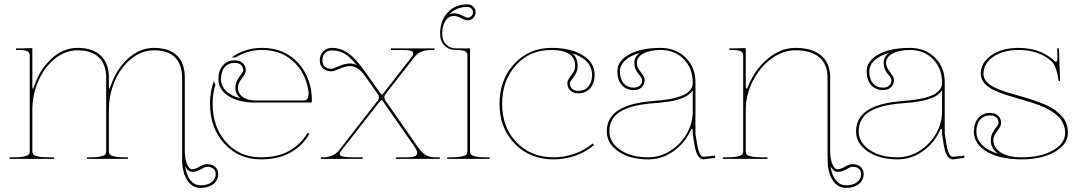

<svg xmlns="http://www.w3.org/2000/svg" viewBox="-20 -748 5078 904"><path d="M851.6 33.7Q857.4 77.1 877 100.8Q896.5 124.5 923.8 124.5Q957.5 124.5 976.6 109.6Q995.6 94.7 995.6 71.3Q995.6 55.7 984.9 46.4Q974.1 37.1 954.6 37.1Q945.8 37.1 925.8 49.1Q905.8 61 884.3 61Q864.7 61 851.6 33.7ZM55.2 -520H67.4L132.3 -521.5V-344.7Q132.3 -330.1 134.8 -330.1Q137.7 -330.1 141.1 -342.8Q167.5 -421.4 222.4 -471.9Q277.3 -522.5 345.2 -522.5Q416 -522.5 454.3 -486.3Q492.7 -450.2 492.7 -382.3V-344.7Q492.7 -330.1 495.1 -330.1Q497.1 -330.1 501 -343.3Q527.3 -421.4 582.5 -471.9Q637.7 -522.5 705.1 -522.5Q775.9 -522.5 813 -486.6Q850.1 -450.7 850.1 -382.3V-38.1Q850.1 0 860.4 24.4Q870.6 48.8 884.3 48.8Q899.4 48.8 919.7 36.9Q939.9 24.9 954.6 24.9Q978.5 24.9 992.9 37.6Q1007.3 50.3 1007.3 71.3Q1007.3 100.6 984.4 118.7Q961.4 136.7 923.8 136.7Q884.8 136.7 861.1 99.9Q837.4 63 837.4 2.4V-380.9Q837.4 -444.8 804 -478Q770.5 -511.2 705.1 -511.2Q647.5 -511.2 598.1 -471.4Q548.8 -431.6 520.8 -367.2Q492.7 -302.7 492.7 -231V-35.2Q492.7 -28.8 494.9 -24.4Q497.1 -20 504.2 -15.9Q511.2 -11.7 527.1 -9.5Q543 -7.3 567.4 -7.3H582.5V0H390.1V-7.3H404.8Q437 -7.3 454.3 -11.5Q471.7 -15.6 475.8 -21Q480 -26.4 480 -35.2V-380.9Q480 -444.3 445.6 -477.8Q411.1 -511.2 345.2 -511.2Q287.6 -511.2 238.3 -471.4Q189 -431.6 160.6 -367.2Q132.3 -302.7 132.3 -231V-35.2Q132.3 -26.4 136.5 -21Q140.6 -15.6 158 -11.5Q175.3 -7.3 207.5 -7.3H234.9V0H24.9V-7.3H44.9Q77.1 -7.3 94.5 -11.5Q111.8 -15.6 116 -21Q120.1 -26.4 120.1 -35.2V-487.3Q120.1 -501.5 108.2 -507.1Q96.2 -512.7 67.4 -512.7H55.2Z M1111.8 -285.2Q1088.4 -304.7 1088.4 -334.5Q1088.4 -355.5 1097.7 -371.8Q1106.9 -388.2 1116 -398.9Q1125 -409.7 1125 -417Q1125 -432.6 1114.5 -442.4Q1104 -452.1 1085 -452.1Q1055.7 -452.1 1038.1 -431.9Q1020.5 -411.6 1020.5 -376Q1020.5 -344.2 1043.9 -320.3Q1067.4 -296.4 1111.8 -285.2ZM1213.4 -522.5Q1319.3 -522.5 1384 -451.4Q1448.7 -380.4 1448.7 -270Q1448.7 -265.1 1443.4 -265.1H1181.6Q1103.5 -265.1 1055.9 -295.7Q1008.3 -326.2 1008.3 -376Q1008.3 -416 1029.3 -439.9Q1050.3 -463.9 1085 -463.9Q1107.9 -463.9 1122.6 -450.9Q1137.2 -438 1137.2 -417Q1137.2 -404.3 1127.9 -392.1Q1118.7 -379.9 1109.6 -365.7Q1100.6 -351.6 1100.6 -334.5Q1100.6 -307.6 1123.3 -291.3Q1146 -274.9 1183.1 -274.9H1410.6Q1433.1 -274.9 1433.1 -309.1Q1433.1 -317.4 1431.6 -324.2Q1416.5 -409.7 1358.6 -461.2Q1300.8 -512.7 1213.4 -512.7Q1145 -512.7 1089.4 -477.5H1070.3Q1132.8 -522.5 1213.4 -522.5ZM986.8 -366.2 994.1 -349.1Q981 -306.6 981 -259.8Q981 -149.9 1044.7 -78.6Q1108.4 -7.3 1208.5 -7.3Q1289.1 -7.3 1343.5 -38.6Q1397.9 -69.8 1428.2 -123L1437 -118.2Q1405.8 -62.5 1348.6 -30Q1291.5 2.4 1208.5 2.4Q1103.5 2.4 1036.1 -72Q968.8 -146.5 968.8 -259.8Q968.8 -318.4 986.8 -366.2Z M1659.7 -441.9Q1625 -482.9 1599.4 -496.8Q1573.7 -510.7 1543.9 -510.7Q1522.5 -510.7 1510.3 -498Q1498 -485.4 1498 -462.9Q1498 -444.8 1509.3 -434.3Q1520.5 -423.8 1541.5 -423.8Q1545.9 -423.8 1575.4 -436.5Q1605 -449.2 1627.4 -449.2Q1643.6 -449.2 1659.7 -441.9ZM1820.8 -520H2025.9V-512.7H2009.3Q1957 -512.7 1930.7 -478.5L1795.9 -306.2Q1789.6 -298.3 1789.6 -289.6Q1789.6 -282.2 1794.9 -274.4L1944.3 -60.1Q1964.8 -30.8 1982.7 -19Q2000.5 -7.3 2030.8 -7.3H2050.8V0H1843.8V-7.3H1894.5Q1921.9 -7.3 1933.1 -12.2Q1944.3 -17.1 1944.3 -28.8Q1944.3 -38.6 1933.1 -55.2L1784.2 -269.5Q1780.3 -276.4 1775.9 -276.4Q1773.4 -276.4 1766.6 -268.1L1585.9 -37.6Q1579.6 -29.8 1579.6 -22Q1579.6 -7.3 1641.6 -7.3H1687.5V0H1490.7V-2V-7.3H1500.5Q1550.8 -7.3 1578.1 -42.5L1757.3 -272.9Q1763.7 -281.2 1763.7 -288.1Q1763.7 -298.8 1757.8 -306.6L1698.2 -391.1Q1665.5 -437 1627.4 -437Q1608.9 -437 1580.1 -424.6Q1551.3 -412.1 1541.5 -412.1Q1516.1 -412.1 1501 -426Q1485.8 -439.9 1485.8 -462.9Q1485.8 -489.7 1501.7 -506.1Q1517.6 -522.5 1543.9 -522.5Q1584 -522.5 1620.1 -497.3Q1656.2 -472.2 1708 -397.9L1768.1 -312.5Q1775.9 -302.7 1777.3 -302.7Q1780.3 -302.7 1786.6 -310.5L1920.4 -482.4Q1925.8 -489.7 1925.8 -495.6Q1925.8 -504.9 1914.6 -508.8Q1903.3 -512.7 1871.6 -512.7H1820.8Z M2096.2 -681.2Q2106.9 -685.1 2117.7 -685.1Q2137.2 -685.1 2156.5 -674.8Q2175.8 -664.6 2181.6 -664.6Q2191.9 -664.6 2199.5 -672.1Q2207 -679.7 2207 -689.9Q2207 -700.2 2199.5 -707.8Q2191.9 -715.3 2181.6 -715.3Q2127.4 -715.3 2096.2 -681.2ZM2192.9 -520V-35.2Q2192.9 -26.4 2197 -21Q2201.2 -15.6 2218.5 -11.5Q2235.8 -7.3 2268.1 -7.3H2285.6V0H2085.4V-7.3H2105.5Q2137.7 -7.3 2155 -11.5Q2172.4 -15.6 2176.5 -21Q2180.7 -26.4 2180.7 -35.2V-487.3Q2180.7 -501.5 2168.7 -507.1Q2156.7 -512.7 2127.9 -512.7Q2093.8 -512.7 2073 -533.4Q2052.2 -554.2 2052.2 -588.4Q2052.2 -650.9 2087.6 -689.2Q2123 -727.5 2181.6 -727.5Q2197.3 -727.5 2208.3 -716.3Q2219.2 -705.1 2219.2 -689.9Q2219.2 -674.8 2208.3 -663.6Q2197.3 -652.3 2181.6 -652.3Q2169.9 -652.3 2150.6 -662.6Q2131.3 -672.9 2117.7 -672.9Q2092.3 -672.9 2077.1 -649.7Q2062 -626.5 2062 -588.4Q2062 -557.6 2080.3 -538.8Q2098.6 -520 2128.9 -520Z M2674.8 -497.1Q2699.7 -475.1 2699.7 -438Q2699.7 -417 2690.4 -400.6Q2681.2 -384.3 2672.1 -373.5Q2663.1 -362.8 2663.1 -355.5Q2663.1 -339.8 2673.6 -330.1Q2684.1 -320.3 2703.1 -320.3Q2732.4 -320.3 2750 -340.6Q2767.6 -360.8 2767.6 -396.5Q2767.6 -430.7 2743.9 -456.5Q2720.2 -482.4 2674.8 -497.1ZM2576.7 -522.5Q2668 -522.5 2723.9 -487.8Q2779.8 -453.1 2779.8 -396.5Q2779.8 -356.4 2758.8 -332.5Q2737.8 -308.6 2703.1 -308.6Q2680.2 -308.6 2665.8 -321.5Q2651.4 -334.5 2651.4 -355.5Q2651.4 -368.2 2660.4 -380.4Q2669.4 -392.6 2678.7 -406.7Q2688 -420.9 2688 -438Q2688 -512.7 2575.2 -512.7Q2474.6 -512.7 2409.4 -441.2Q2344.2 -369.6 2344.2 -258.8Q2344.2 -148.4 2412.1 -77.9Q2480 -7.3 2586.9 -7.3Q2636.2 -7.3 2684.6 -23.9Q2732.9 -40.5 2770.5 -72.3L2776.9 -64.9Q2737.8 -31.7 2687.7 -14.6Q2637.7 2.4 2586.9 2.4Q2475.6 2.4 2403.8 -71Q2332 -144.5 2332 -258.8Q2332 -373 2401.4 -447.8Q2470.7 -522.5 2576.7 -522.5Z M2991.2 -498.5Q2946.3 -485.8 2922.6 -463.1Q2898.9 -440.4 2898.9 -411.6Q2898.9 -376 2916.5 -355.7Q2934.1 -335.4 2963.4 -335.4Q2982.4 -335.4 2992.9 -345.2Q3003.4 -355 3003.4 -370.6Q3003.4 -377 2997.8 -385.3Q2992.2 -393.6 2985.1 -401.1Q2978 -408.7 2972.4 -422.6Q2966.8 -436.5 2966.8 -453.1Q2966.8 -479.5 2991.2 -498.5ZM3089.8 -522.5Q3162.1 -522.5 3208.3 -476.8Q3254.4 -431.2 3254.4 -360.4V-117.7L3262.2 -69.8Q3272 -10.3 3292.5 -9.8L3346.2 -15.1L3347.2 -4.9L3292.5 2.4H3292Q3260.7 2.4 3249.5 -67.9Q3248.5 -73.2 3246.6 -85.9Q3244.6 -98.6 3243.2 -106.9Q3241.7 -115.2 3241.7 -117.2V-127.9Q3241.7 -141.6 3238.3 -141.6Q3234.9 -141.6 3230.5 -130.9Q3203.1 -72.8 3149.9 -35.2Q3096.7 2.4 3031.7 2.4Q2946.8 2.4 2891.8 -34.9Q2836.9 -72.3 2836.9 -129.9Q2836.9 -249.5 3031.2 -270Q3037.1 -270.5 3056.6 -272.5Q3076.2 -274.4 3087.6 -275.4Q3099.1 -276.4 3119.1 -279.3Q3139.2 -282.2 3152.1 -285.4Q3165 -288.6 3181.4 -293.9Q3197.8 -299.3 3208 -305.7Q3218.3 -312 3227.1 -321.3Q3235.8 -330.6 3239.3 -341.3Q3241.7 -350.1 3241.7 -357.4V-360.4Q3241.2 -426.3 3199.2 -469.5Q3157.2 -512.7 3091.3 -512.7Q3040.5 -512.7 3009.5 -496.3Q2978.5 -480 2978.5 -453.1Q2978.5 -436 2987.5 -421.9Q2996.6 -407.7 3005.9 -395.5Q3015.1 -383.3 3015.1 -370.6Q3015.1 -349.6 3000.7 -336.7Q2986.3 -323.7 2963.4 -323.7Q2928.7 -323.7 2907.7 -347.7Q2886.7 -371.6 2886.7 -411.6Q2886.7 -461.4 2942.6 -491.9Q2998.5 -522.5 3089.8 -522.5ZM3241.7 -323.2Q3234.9 -312 3222.9 -302.7Q3210.9 -293.5 3194.6 -287.1Q3178.2 -280.8 3163.1 -276.6Q3147.9 -272.5 3126.7 -269.5Q3105.5 -266.6 3092.5 -265.1Q3079.6 -263.7 3058.8 -262Q3038.1 -260.3 3032.2 -259.8Q2991.7 -255.4 2960.4 -247.1Q2929.2 -238.8 2903.1 -223.9Q2877 -209 2863 -185.3Q2849.1 -161.6 2849.1 -129.9Q2849.1 -76.7 2900.6 -42Q2952.1 -7.3 3031.7 -7.3Q3088.9 -7.3 3137.9 -39.1Q3187 -70.8 3214.4 -120.4Q3241.7 -169.9 3241.7 -222.7Z M3890.1 33.7Q3896 77.1 3915.8 100.8Q3935.5 124.5 3962.9 124.5Q3996.6 124.5 4015.4 109.6Q4034.2 94.7 4034.2 71.3Q4034.2 55.7 4023.4 46.4Q4012.7 37.1 3993.2 37.1Q3984.4 37.1 3964.6 49.1Q3944.8 61 3923.3 61Q3903.3 61 3890.1 33.7ZM3414.1 -520H3426.3L3491.2 -521.5V-345.7Q3491.2 -330.1 3495.1 -330.1Q3498 -330.1 3502.9 -342.3Q3533.2 -419.9 3594.5 -471.2Q3655.8 -522.5 3724.1 -522.5Q3804.2 -522.5 3846.4 -486.6Q3888.7 -450.7 3888.7 -382.3V-38.1Q3888.7 0 3899.2 24.4Q3909.7 48.8 3923.3 48.8Q3938.5 48.8 3958.5 36.9Q3978.5 24.9 3993.2 24.9Q4017.1 24.9 4031.7 37.6Q4046.4 50.3 4046.4 71.3Q4046.4 100.6 4023.4 118.7Q4000.5 136.7 3962.9 136.7Q3923.8 136.7 3900.1 99.9Q3876.5 63 3876.5 2.4V-380.9Q3876.5 -444.8 3837.9 -478Q3799.3 -511.2 3724.1 -511.2Q3666 -511.2 3612.1 -471.7Q3558.1 -432.1 3524.7 -366.9Q3491.2 -301.8 3491.2 -231V-35.2Q3491.2 -26.4 3495.4 -21Q3499.5 -15.6 3516.8 -11.5Q3534.2 -7.3 3566.4 -7.3H3593.8V0H3383.8V-7.3H3403.8Q3436 -7.3 3453.4 -11.5Q3470.7 -15.6 3474.9 -21Q3479 -26.4 3479 -35.2V-487.3Q3479 -501.5 3467 -507.1Q3455.1 -512.7 3426.3 -512.7H3414.1Z M4165 -498.5Q4120.1 -485.8 4096.4 -463.1Q4072.8 -440.4 4072.8 -411.6Q4072.8 -376 4090.3 -355.7Q4107.9 -335.4 4137.2 -335.4Q4156.2 -335.4 4166.7 -345.2Q4177.2 -355 4177.2 -370.6Q4177.2 -377 4171.6 -385.3Q4166 -393.6 4158.9 -401.1Q4151.9 -408.7 4146.2 -422.6Q4140.6 -436.5 4140.6 -453.1Q4140.6 -479.5 4165 -498.5ZM4263.7 -522.5Q4335.9 -522.5 4382.1 -476.8Q4428.2 -431.2 4428.2 -360.4V-117.7L4436 -69.8Q4445.8 -10.3 4466.3 -9.8L4520 -15.1L4521 -4.9L4466.3 2.4H4465.8Q4434.6 2.4 4423.3 -67.9Q4422.4 -73.2 4420.4 -85.9Q4418.5 -98.6 4417 -106.9Q4415.5 -115.2 4415.5 -117.2V-127.9Q4415.5 -141.6 4412.1 -141.6Q4408.7 -141.6 4404.3 -130.9Q4377 -72.8 4323.7 -35.2Q4270.5 2.4 4205.6 2.4Q4120.6 2.4 4065.7 -34.9Q4010.7 -72.3 4010.7 -129.9Q4010.7 -249.5 4205.1 -270Q4210.9 -270.5 4230.5 -272.5Q4250 -274.4 4261.5 -275.4Q4272.9 -276.4 4293 -279.3Q4313 -282.2 4325.9 -285.4Q4338.9 -288.6 4355.2 -293.9Q4371.6 -299.3 4381.8 -305.7Q4392.1 -312 4400.9 -321.3Q4409.7 -330.6 4413.1 -341.3Q4415.5 -350.1 4415.5 -357.4V-360.4Q4415 -426.3 4373 -469.5Q4331.1 -512.7 4265.1 -512.7Q4214.4 -512.7 4183.3 -496.3Q4152.3 -480 4152.3 -453.1Q4152.3 -436 4161.4 -421.9Q4170.4 -407.7 4179.7 -395.5Q4189 -383.3 4189 -370.6Q4189 -349.6 4174.6 -336.7Q4160.2 -323.7 4137.2 -323.7Q4102.5 -323.7 4081.5 -347.7Q4060.5 -371.6 4060.5 -411.6Q4060.5 -461.4 4116.5 -491.9Q4172.4 -522.5 4263.7 -522.5ZM4415.5 -323.2Q4408.7 -312 4396.7 -302.7Q4384.8 -293.5 4368.4 -287.1Q4352.1 -280.8 4336.9 -276.6Q4321.8 -272.5 4300.5 -269.5Q4279.3 -266.6 4266.4 -265.1Q4253.4 -263.7 4232.7 -262Q4211.9 -260.3 4206.1 -259.8Q4165.5 -255.4 4134.3 -247.1Q4103 -238.8 4076.9 -223.9Q4050.8 -209 4036.9 -185.3Q4022.9 -161.6 4022.9 -129.9Q4022.9 -76.7 4074.5 -42Q4126 -7.3 4205.6 -7.3Q4262.7 -7.3 4311.8 -39.1Q4360.8 -70.8 4388.2 -120.4Q4415.5 -169.9 4415.5 -222.7Z M4680.2 -23.9Q4645 -48.8 4645 -86.9Q4645 -107.9 4654.3 -124.3Q4663.6 -140.6 4672.6 -151.4Q4681.6 -162.1 4681.6 -169.4Q4681.6 -185.1 4671.1 -194.8Q4660.6 -204.6 4641.6 -204.6Q4612.3 -204.6 4594.7 -184.3Q4577.1 -164.1 4577.1 -128.4Q4577.1 -93.8 4603.5 -66.4Q4629.9 -39.1 4680.2 -23.9ZM4775.4 -522.5Q4869.1 -522.5 4932.1 -472.2Q4935.5 -469.2 4940.2 -465.1Q4944.8 -460.9 4947.3 -459Q4949.7 -457 4951.7 -457Q4959 -457 4959 -480Q4959 -481 4958.7 -484.6Q4958.5 -488.3 4958.3 -498.3Q4958 -508.3 4957.5 -520H4965.8L4971.2 -370.1Q4971.2 -366.7 4967.3 -366.7Q4963.4 -366.7 4963.4 -370.1L4962.9 -374Q4954.1 -440.9 4926.3 -463.9Q4867.2 -512.7 4775.4 -512.7Q4703.6 -512.7 4657 -481Q4610.4 -449.2 4610.4 -400.4Q4610.4 -384.3 4619.6 -370.6Q4628.9 -356.9 4643.1 -347.4Q4657.2 -337.9 4680.7 -328.4Q4704.1 -318.8 4725.1 -312.5Q4746.1 -306.2 4776.4 -297.4Q4791.5 -293 4798.8 -291Q4829.1 -282.2 4850.3 -274.9Q4871.6 -267.6 4898.2 -256.6Q4924.8 -245.6 4942.4 -233.2Q4960 -220.7 4976.1 -204.6Q4992.2 -188.5 5000 -167.5Q5007.8 -146.5 5007.8 -122.1Q5007.8 -68.4 4946.3 -33Q4884.8 2.4 4790 2.4Q4689 2.4 4627.2 -33.4Q4565.4 -69.3 4565.4 -128.4Q4565.4 -168.5 4586.2 -192.4Q4606.9 -216.3 4641.6 -216.3Q4664.6 -216.3 4679.2 -203.4Q4693.8 -190.4 4693.8 -169.4Q4693.8 -156.7 4684.6 -144.5Q4675.3 -132.3 4666.3 -118.2Q4657.2 -104 4657.2 -86.9Q4657.2 -51.3 4693.6 -29.3Q4730 -7.3 4790 -7.3Q4879.4 -7.3 4937.3 -39.8Q4995.1 -72.3 4995.1 -122.1Q4995.1 -141.6 4988.8 -158.7Q4982.4 -175.8 4972.7 -188.7Q4962.9 -201.7 4946.3 -213.6Q4929.7 -225.6 4914.3 -234.1Q4898.9 -242.7 4875.7 -251.5Q4852.5 -260.3 4835 -265.9Q4817.4 -271.5 4791.5 -278.8Q4786.6 -280.3 4776.4 -283.2Q4685.5 -309.1 4652.3 -327.1Q4598.1 -356.9 4597.7 -400.4Q4597.7 -453.6 4647.9 -488Q4698.2 -522.5 4775.4 -522.5Z"/></svg>

Font: ZnikomitNo24
Style: Thin
Weight: 300
Designer: gluk
Foundry: gluk
Version: Version 0.55